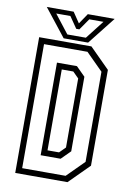

<svg xmlns="http://www.w3.org/2000/svg" viewBox="-94 -917 670 975"><g transform="rotate(10 241.0 -429.0)"><path d="M55 0V-700H324.5L427.5 -597V-103L324.5 0ZM85.5 -30H309.5L397 -117.5V-582L309.5 -669.5H85.5ZM166.5 -111V-588.5H269.5L316 -542V-157.5L269.5 -111ZM196.5 -141.5H256L286.5 -172V-528L256 -558.5H196.5ZM178.5 -716 66.5 -858H205L241.5 -804L278 -858H416.5L304.5 -716ZM193.5 -738.5H289L363 -833.5H290L249 -774.5H233L192.5 -833.5H119.5Z"/></g></svg>

Font: Tourney Condensed Light
Style: Regular
Weight: 300
Width: 3
Designer: Tyler Finck
Foundry: Etcetera Type Co
Version: Version 1.010; ttfautohint (v1.8.3)